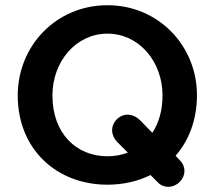

<svg xmlns="http://www.w3.org/2000/svg" viewBox="-20 -698 824 736"><path d="M392 10C452 10 508 -3 557 -27L586 2C607 24 644 24 668 0L670 -2C692 -25 694 -59 669 -84L653 -101C704 -159 735 -239 735 -333C735 -523 587 -678 392 -678C196 -678 48 -523 48 -332C48 -126 197 10 392 10ZM392 -99C272 -99 181 -187 181 -332C181 -463 272 -569 392 -569C512 -569 603 -463 603 -332C603 -275 589 -227 564 -189L516 -238C490 -263 455 -266 429 -242C401 -214 406 -178 429 -154L470 -113C446 -104 420 -99 392 -99Z"/></svg>

Font: SN Pro SemiBold
Style: Regular
Weight: 600
Designer: Tobias Whetton
Foundry: Supernotes
Version: Version 1.003;Glyphs 3.3 (3324)